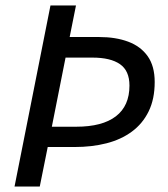

<svg xmlns="http://www.w3.org/2000/svg" viewBox="-20 -680 611 700"><path d="M33 0 164 -660H257L234 -545H342Q402 -545 447.5 -528Q493 -511 518.5 -475Q544 -439 544 -381Q544 -319 522 -274Q500 -229 460.5 -200Q421 -171 368 -157.5Q315 -144 252 -144H154L125 0ZM169 -218H258Q353 -218 402.5 -256Q452 -294 452 -368Q452 -422 417.5 -446Q383 -470 317 -470H219Z"/></svg>

Font: Source Sans 3 ExtraLight Medium
Style: Italic
Weight: 500
Italic angle: -11°
Version: Version 3.052;hotconv 1.1.0;makeotfexe 2.6.0